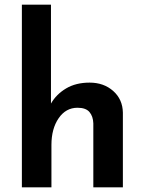

<svg xmlns="http://www.w3.org/2000/svg" viewBox="-20 -805 623 825"><path d="M74 0V-785H199V-360Q222 -400 264 -425Q306 -450 365 -450Q426 -450 466.5 -414Q507 -378 508 -321V0H381V-275Q380 -305 364.5 -323.5Q349 -342 313 -342Q263 -342 232 -297Q201 -252 201 -182V0Z"/></svg>

Font: Reem Kufi SemiBold
Style: Regular
Weight: 600
Designer: Khaled Hosny
Version: Version 1.001